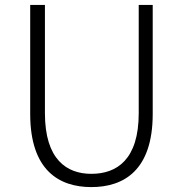

<svg xmlns="http://www.w3.org/2000/svg" viewBox="-20 -749 745 782"><path d="M352 13C484 13 602 -55 602 -285V-729H545V-288C545 -99 456 -41 352 -41C252 -41 163 -99 163 -288V-729H103V-285C103 -55 221 13 352 13Z"/></svg>

Font: Spoqa Han Sans Neo Light
Style: Regular
Weight: 300
Designer: [Spoqa Han Sans Neo] Dong-huui Kim ___ Younghwa Kang ___ Yujin Lee ___ [Noto Sans] Ryoko NISHIZUKA ____ (kana & ideograp
Foundry: Spoqa (http://www.spoqa-han-sans.com)
Version: Version 1.100;hotconv 1.0.109;makeotfexe 2.5.65596